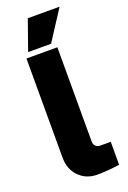

<svg xmlns="http://www.w3.org/2000/svg" viewBox="-171 -955 682 1022"><g transform="rotate(-20 170.0 -444.5)"><path d="M50 0ZM320 0Q253 10 192.5 10Q132 10 91 -31Q50 -72 50 -140V-700H225V-165Q225 -150 235 -140Q245 -130 260 -130H320ZM70 -729 130 -899H310L200 -729Z"/></g></svg>

Font: Russo One
Style: Regular
Weight: 400
Designer: Jovanny lemonad
Foundry: Jovanny Lemonad
Version: Version 1.001